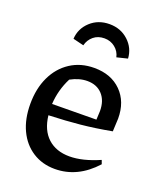

<svg xmlns="http://www.w3.org/2000/svg" viewBox="-134 -795 748 890"><g transform="rotate(20 240.0 -350.0)"><path d="M242 9Q180 9 132.5 -21.5Q85 -52 59 -107Q33 -162 33 -236Q33 -312 60.5 -370Q88 -428 138.5 -461Q189 -494 256 -494Q339 -494 389 -444Q439 -394 439 -311L436 -247Q355 -232 284.5 -225Q214 -218 130 -215Q138 -144 179 -106.5Q220 -69 286 -69Q351 -69 433 -105L440 -86Q354 9 242 9ZM164 -403Q132 -340 128 -270L346 -272L348 -315Q348 -366 320.5 -396Q293 -426 246 -426Q206 -426 164 -403ZM253 -709Q308 -709 346 -674Q384 -639 387 -588L334 -575Q328 -603 305.5 -621Q283 -639 253 -639Q221 -639 199.5 -621Q178 -603 171 -575L118 -588Q121 -639 159 -674Q197 -709 253 -709Z"/></g></svg>

Font: Piazzolla Medium
Style: Regular
Weight: 500
Designer: Juan Pablo del Peral
Foundry: Huerta Tipografica
Version: Version 1.330